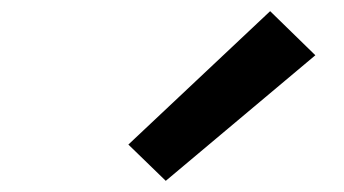

<svg xmlns="http://www.w3.org/2000/svg" viewBox="-20 -830 616 344"><path d="M277 -506 545 -731 464 -810 210 -571Z"/></svg>

Font: Iosevka Sparkle SmBdObl
Style: Regular
Weight: 600
Italic angle: -9°
Designer: Belleve Invis
Foundry: Belleve Invis
Version: Version 4.5.0; ttfautohint (v1.8.3)